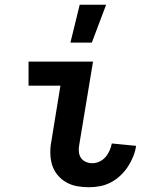

<svg xmlns="http://www.w3.org/2000/svg" viewBox="-20 -779 640 807"><path d="M354 8Q328 8 303.5 3.5Q279 -1 258 -13Q237 -25 221.5 -44Q206 -63 199 -86Q192 -109 191.5 -135Q191 -161 196 -186L234 -419H100V-520H371L313 -170Q310 -155 311.5 -140.5Q313 -126 320.5 -115Q328 -104 341 -98.5Q354 -93 368 -93Q384 -93 398.5 -100Q413 -107 423.5 -119Q434 -131 440.5 -146Q447 -161 450 -176L552 -166Q549 -144 540 -121.5Q531 -99 517.5 -78.5Q504 -58 486 -41Q468 -24 446 -12.5Q424 -1 400.5 3.5Q377 8 354 8ZM276 -600 315 -759H426L366 -600Z"/></svg>

Font: Iosevka Extended
Style: Bold Italic
Weight: 700
Width: 7
Italic angle: -9°
Monospace: yes
Designer: Belleve Invis
Foundry: Belleve Invis
Version: Version 32.5.0; ttfautohint (v1.8.4)